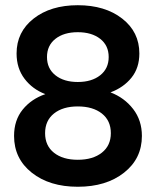

<svg xmlns="http://www.w3.org/2000/svg" viewBox="-20 -710 600 740"><path d="M279.8 9.8Q170.9 9.8 102.5 -44.4Q34.2 -98.6 34.2 -186Q34.2 -246.6 67.4 -287.6Q100.6 -328.6 154.8 -347.2Q105 -366.2 74.5 -406.5Q43.9 -446.8 43.9 -503.9Q43.9 -586.9 109.6 -638.4Q175.3 -689.9 279.8 -689.9Q384.8 -689.9 450.9 -638.4Q517.1 -586.9 517.1 -503.9Q517.1 -448.2 486.6 -410.4Q456.1 -372.6 405.8 -354Q459.5 -333.5 493.2 -289.8Q526.9 -246.1 526.9 -186Q526.9 -98.6 458 -44.4Q389.2 9.8 279.8 9.8ZM279.8 -94.2Q337.9 -94.2 372.6 -121.6Q407.2 -148.9 407.2 -196.8Q407.2 -245.1 372.6 -272.5Q337.9 -299.8 279.8 -299.8Q222.2 -299.8 188 -272.5Q153.8 -245.1 153.8 -196.8Q153.8 -148.4 188 -121.3Q222.2 -94.2 279.8 -94.2ZM193.6 -560.3Q161.1 -534.7 161.1 -490.2Q161.1 -445.8 193.6 -419.9Q226.1 -394 279.8 -394Q333.5 -394 366.2 -419.9Q398.9 -445.8 398.9 -490.2Q398.9 -534.7 366.2 -560.3Q333.5 -585.9 279.8 -585.9Q226.1 -585.9 193.6 -560.3Z"/></svg>

Font: TASA Orbiter Display SemiBold
Style: Regular
Weight: 600
Designer: Weizhong Zhang
Version: Version 1.000;Glyphs 3.1.2 (3151)